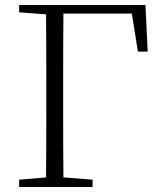

<svg xmlns="http://www.w3.org/2000/svg" viewBox="-20 -743 643 763"><path d="M56 -694 163 -686C164 -588 164 -489 164 -390V-332C164 -234 164 -135 163 -38L56 -29V0H348V-29L232 -38C231 -136 231 -234 231 -332V-390C231 -490 231 -591 232 -689H504L528 -538H567L558 -723H56Z"/></svg>

Font: Noto Serif CJK HK ExtraLight
Style: Regular
Weight: 200
Designer: Ryoko NISHIZUKA 西塚涼子 (kana & ideographs); Frank Grießhammer (Latin, Greek & Cyrillic); Wenlong ZHANG 张文龙 (bopomofo); San
Foundry: Adobe
Version: Version 2.001;hotconv 1.1.0;makeotfexe 2.6.0